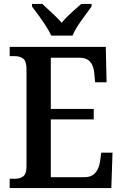

<svg xmlns="http://www.w3.org/2000/svg" viewBox="-20 -951 622 971"><path d="M29 -47H54Q83 -47 98.5 -60Q114 -73 114 -109V-600Q114 -640 98.5 -653.5Q83 -667 54 -667H29V-714H515L519 -535H461L457 -580Q450 -659 384 -659H237V-400H454V-347H237V-55H409Q473 -55 486 -134L492 -179H549L543 0H29ZM142 -918V-931H194Q267 -865 292 -836Q315 -864 350 -895Q385 -926 391 -931H443V-918Q403 -864 381 -832Q359 -800 347 -771H239Q218 -819 142 -918Z"/></svg>

Font: Noto Serif NarrowSemiBold
Style: Regular
Weight: 600
Width: 4
Designer: Monotype Design Team
Foundry: Monotype Imaging Inc.
Version: Version 1.001